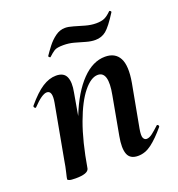

<svg xmlns="http://www.w3.org/2000/svg" viewBox="-109 -651 693 749"><g transform="rotate(-20 237.5 -276.0)"><path d="M339 9Q306 9 296.5 -16Q287 -41 296 -89L325 -248Q343 -342 298 -342Q270 -342 239 -304Q208 -266 181 -192.5Q154 -119 136 -12L118 -13Q138 -132 172.5 -218.5Q207 -305 252.5 -352Q298 -399 349 -399Q391 -399 408 -367Q425 -335 413 -267L380 -89Q375 -61 379.5 -51.5Q384 -42 393 -42Q404 -42 417 -52Q430 -62 446 -77Q449 -81 453 -77Q457 -73 454 -69Q423 -32 396 -11.5Q369 9 339 9ZM80 8Q61 8 54 5.5Q47 3 47 0Q47 -4 52.5 -26Q58 -48 62 -74L103 -297Q112 -346 88 -346Q78 -346 63.5 -336Q49 -326 30 -306Q27 -302 23 -306.5Q19 -311 22 -315Q58 -358 87 -376.5Q116 -395 144 -395Q176 -395 186 -372.5Q196 -350 188 -309L136 -12Q131 8 80 8ZM149 -470Q148 -469 144.5 -472Q141 -475 142 -477Q152 -492 166.5 -511Q181 -530 200 -544Q219 -558 241 -558Q255 -558 275 -552Q295 -546 318 -539.5Q341 -533 362 -533Q384 -533 397 -539Q410 -545 425 -560Q427 -562 430.5 -559Q434 -556 432 -553Q401 -504 382 -488.5Q363 -473 337 -473Q319 -473 298.5 -479Q278 -485 256.5 -491Q235 -497 212 -497Q185 -497 174.5 -490.5Q164 -484 149 -470Z"/></g></svg>

Font: Cormorant Light
Style: Bold Italic
Weight: 700
Italic angle: -10°
Version: Version 4.000